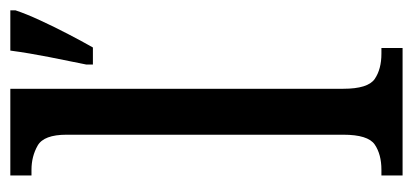

<svg xmlns="http://www.w3.org/2000/svg" viewBox="-234 -566 800 372"><g transform="rotate(-90 166.0 -380.0)"><path d="M12 0V-41H23Q53 -41 72 -54Q91 -67 91 -115V-651Q91 -695 70 -707Q49 -719 23 -719H12V-760H180V-115Q180 -67 199 -54Q218 -41 248 -41H259V0ZM227 -613Q234 -647 241.5 -685Q249 -723 254 -760H332V-750Q325 -729 312.5 -702Q300 -675 286 -648Q272 -621 260 -600H227Z"/></g></svg>

Font: Noto Serif Georgian Condensed
Style: Regular
Weight: 400
Width: 3
Designer: Monotype Design Team, Akaki Razmadze
Foundry: Google LLC
Version: Version 2.003; ttfautohint (v1.8.4.7-5d5b)